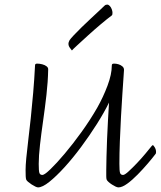

<svg xmlns="http://www.w3.org/2000/svg" viewBox="-20 -800 697 833"><path d="M145 13Q141 13 133.5 9.5Q126 6 117.5 0.5Q109 -5 102.5 -10.5Q96 -16 94 -20Q92 -25 91.5 -35.5Q91 -46 91 -63Q91 -81 94 -114Q97 -147 102.5 -191Q108 -235 113.5 -287.5Q119 -340 124 -398Q129 -456 132 -516Q132 -520 134 -522Q136 -524 141 -524Q152 -524 163.5 -521Q175 -518 182.5 -512Q190 -506 189 -497Q188 -445 181.5 -388Q175 -331 167 -275.5Q159 -220 153.5 -171.5Q148 -123 148 -89Q148 -58 151 -49.5Q154 -41 164 -41Q173 -41 199 -66Q225 -91 260.5 -133Q296 -175 333.5 -227Q371 -279 402 -333Q428 -379 446.5 -428.5Q465 -478 465 -515Q465 -520 467 -522Q469 -524 475 -524Q485 -524 494.5 -521Q504 -518 511 -512Q518 -506 518 -497Q518 -495 516 -466.5Q514 -438 511 -393Q508 -348 505 -294.5Q502 -241 500 -187Q498 -133 498 -89Q498 -58 501 -49.5Q504 -41 514 -41Q521 -41 537.5 -56Q554 -71 574 -92Q594 -113 611 -133.5Q628 -154 636 -164Q638 -166 639.5 -168Q641 -170 643 -170Q646 -170 651.5 -160.5Q657 -151 657 -141Q657 -138 656.5 -135.5Q656 -133 654 -131Q642 -115 621.5 -91Q601 -67 577.5 -43Q554 -19 532 -3Q510 13 494 13Q489 13 481.5 9.5Q474 6 465.5 0.5Q457 -5 451 -10.5Q445 -16 443 -20Q441 -25 441 -35.5Q441 -46 441 -63Q441 -85 442 -120Q443 -155 444.5 -196Q446 -237 448.5 -278.5Q451 -320 453 -355Q432 -312 400 -261.5Q368 -211 332 -162.5Q296 -114 260 -74.5Q224 -35 194 -11Q164 13 145 13ZM292 -581Q291 -583 284 -591.5Q277 -600 277 -610Q277 -614 278.5 -618Q280 -622 282 -626Q286 -632 300.5 -647.5Q315 -663 335 -682.5Q355 -702 375.5 -721Q396 -740 411.5 -754.5Q427 -769 432 -774Q436 -778 439 -779Q442 -780 445 -780Q451 -780 456.5 -774Q462 -768 465 -759.5Q468 -751 468 -745Q468 -741 467.5 -738Q467 -735 465 -733Q446 -719 417.5 -695Q389 -671 361 -645.5Q333 -620 313.5 -602Q294 -584 292 -581Z"/></svg>

Font: Briem Hand Thin
Style: Regular
Weight: 100
Designer: Gunnlaugur SE Briem, Eben Sorkin
Foundry: Sorkin Type Co.
Version: Version 1.003